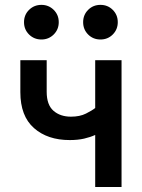

<svg xmlns="http://www.w3.org/2000/svg" viewBox="-20 -749 568 769"><path d="M259.3 -188Q170.4 -188 116 -236.1Q61.5 -284.2 61.5 -379.9V-507.8H167V-381.3Q167 -329.1 194.1 -305.4Q221.2 -281.7 264.2 -281.7Q299.8 -281.7 324.5 -294.2Q349.1 -306.6 361.3 -316.4V-507.8H466.8V0H361.3V-208.5Q342.3 -199.7 316.9 -193.8Q291.5 -188 259.3 -188ZM313 -660.2Q313 -689.5 333 -709.5Q353 -729.5 382.3 -729.5Q411.6 -729.5 431.6 -709.5Q451.7 -689.5 451.7 -660.2Q451.7 -630.9 431.6 -610.8Q411.6 -590.8 382.3 -590.8Q353 -590.8 333 -610.8Q313 -630.9 313 -660.2ZM76.2 -660.2Q76.2 -689.5 96.4 -709.5Q116.7 -729.5 146 -729.5Q174.8 -729.5 195.1 -709.5Q215.3 -689.5 215.3 -660.2Q215.3 -630.9 195.1 -610.8Q174.8 -590.8 146 -590.8Q116.7 -590.8 96.4 -610.8Q76.2 -630.9 76.2 -660.2Z"/></svg>

Font: Giphurs Medium
Style: Regular
Weight: 500
Version: Version 0.920; ttfautohint (v1.8.4.7-5d5b)